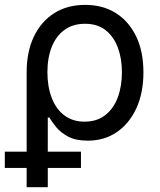

<svg xmlns="http://www.w3.org/2000/svg" viewBox="-35 -570 662 794"><path d="M75.2 204.1V-271Q75.2 -356.4 105.2 -418.9Q135.3 -481.4 189.2 -515.6Q243.2 -549.8 316.9 -549.8Q390.1 -549.8 444.1 -515.9Q498 -481.9 528.1 -419.4Q558.1 -356.9 558.1 -271Q558.1 -185.5 528.8 -122.1Q499.5 -58.6 447.8 -23.4Q396 11.7 328.1 11.7Q277.8 11.7 246.3 -5.4Q214.8 -22.5 197 -44.7Q179.2 -66.9 168.9 -84H162.6V204.1ZM314.9 -66.9Q365.7 -66.9 400.1 -93.8Q434.6 -120.6 451.9 -166.7Q469.2 -212.9 469.2 -271.5Q469.2 -327.6 452.4 -373Q435.5 -418.5 401.9 -445.1Q368.2 -471.7 316.4 -471.7Q266.6 -471.7 231.9 -446.5Q197.3 -421.4 179.2 -376.5Q161.1 -331.5 161.1 -271.5Q161.1 -211.4 179 -165Q196.8 -118.7 231.2 -92.8Q265.6 -66.9 314.9 -66.9ZM-15.1 124.5V57.1H299.8V124.5Z"/></svg>

Font: Inter 16pt
Style: Regular
Weight: 400
Version: Version 4.001;git-66647c0bb